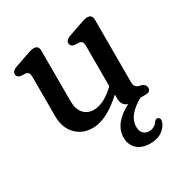

<svg xmlns="http://www.w3.org/2000/svg" viewBox="-158 -582 875 917"><g transform="rotate(-30 279.5 -123.5)"><path d="M80.5 -128V-343.5Q80.5 -359 75.8 -365.5Q71 -372 61.5 -374L32 -375.5Q13.5 -381.5 13.5 -397Q13.5 -414.5 38 -423.5L108.5 -448Q124 -453.5 134.2 -456.5Q144.5 -459.5 153.5 -459.5Q180 -459.5 180 -431V-153.5Q180 -108 201.2 -84.2Q222.5 -60.5 258 -60.5Q282.5 -60.5 310.2 -73.8Q338 -87 369.5 -115.5L376 -122V-343.5Q376 -359 371.2 -365.5Q366.5 -372 357 -374L327.5 -375.5Q309 -381.5 309 -397Q309 -414.5 333.5 -423.5L404 -448Q419.5 -453.5 429.8 -456.5Q440 -459.5 449 -459.5Q475.5 -459.5 475.5 -431V-89Q475.5 -72 481 -64Q486.5 -56 497 -52.5L515 -48Q534 -39.5 534 -23Q534 0 507 0H477Q435.5 23.5 413 50.8Q390.5 78 390.5 112Q390.5 136 403.2 148Q416 160 434 160Q447.5 160 459.5 154.2Q471.5 148.5 480 135.5Q489.5 123.5 499 125.5Q505 127 509 133.5Q513 140 509 152Q502.5 175.5 476.5 194.5Q450.5 213.5 410.5 213.5Q364.5 213.5 338.5 189.5Q312.5 165.5 312.5 126Q312.5 48 411.5 -3Q379 -12.5 379 -54V-74Q286 12 209.5 12Q152.5 12 116.5 -25.8Q80.5 -63.5 80.5 -128Z"/></g></svg>

Font: Fraunces 72pt SuperSoft
Style: Regular
Weight: 400
Version: Version 1.000;[b76b70a41]